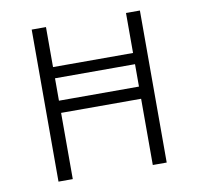

<svg xmlns="http://www.w3.org/2000/svg" viewBox="-72 -693 794 768"><g transform="rotate(-10 325.0 -309.0)"><path d="M544.5 0H488V-269H163V0H105V-617.5H163V-455H488V-617.5H544.5ZM488 -318.5V-409.5H163V-318.5Z"/></g></svg>

Font: Betina Sans Light
Style: Regular
Weight: 300
Designer: Jonathan Pinhorn (font) & Cristiano Sobral (main changes)
Version: Version 2.001;October 6, 2020;FontCreator 13.0.0.2681 64-bit